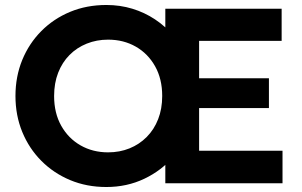

<svg xmlns="http://www.w3.org/2000/svg" viewBox="-20 -735 1212 770"><path d="M406.5 15Q327.5 15 261.2 -12.8Q195 -40.5 145.8 -90Q96.5 -139.5 69.2 -206Q42 -272.5 42 -350Q42 -428 69.2 -494.5Q96.5 -561 145.8 -610.5Q195 -660 261.2 -687.5Q327.5 -715 406.5 -715Q461.5 -715 510.8 -700Q560 -685 601.8 -657.2Q643.5 -629.5 675.5 -591.5L643 -552.5V-700H1109.5V-571H778.5V-421H1058.5V-301.5H778.5V-130.5H1113V0H643V-146.5L675.5 -107Q628 -51 558.5 -18Q489 15 406.5 15ZM413.5 -124Q460 -124 499.5 -140Q539 -156 568.5 -185.8Q598 -215.5 614.2 -257Q630.5 -298.5 630.5 -350Q630.5 -418.5 602 -469.2Q573.5 -520 524.5 -548Q475.5 -576 413.5 -576Q367.5 -576 327.8 -560Q288 -544 258.8 -514.5Q229.5 -485 213.2 -443.2Q197 -401.5 197 -350Q197 -281.5 225.5 -230.8Q254 -180 303 -152Q352 -124 413.5 -124Z"/></svg>

Font: Geologica Cursive SemiBold
Style: Regular
Weight: 600
Designer: Sindre Bremnes, Frode Helland
Foundry: Monokrom Skriftforlag AS
Version: Version 1.010;gftools[0.9.28]